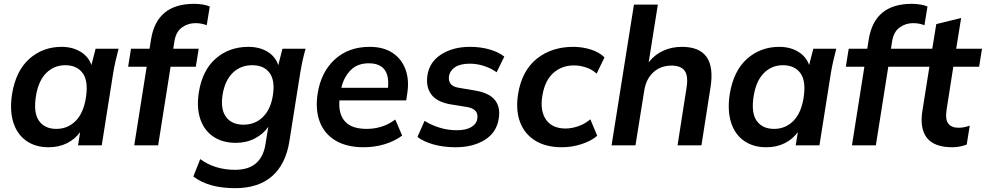

<svg xmlns="http://www.w3.org/2000/svg" viewBox="-20 -760 5155 1004"><path d="M234 10Q165 10 117 -24Q69 -58 49.5 -120.5Q30 -183 43 -268Q63 -390 133.5 -452.5Q204 -515 302 -515Q359 -515 401 -489.5Q443 -464 458 -420L480 -505H600Q592 -474 584.5 -442Q577 -410 572 -379L512 0H388L399 -69Q372 -32 330 -11Q288 10 234 10ZM275 -86Q333 -86 374.5 -126.5Q416 -167 429 -248Q443 -336 412.5 -377.5Q382 -419 321 -419Q263 -419 222 -378.5Q181 -338 168 -258Q154 -170 184 -128Q214 -86 275 -86Z M682 0 747 -411H650L665 -505H762L770 -555Q800 -740 995 -740Q1017 -740 1039 -736.5Q1061 -733 1077 -726L1061 -628Q1049 -633 1034 -636Q1019 -639 1002 -639Q963 -639 931.5 -616.5Q900 -594 892 -544L886 -505H1019L1004 -411H872L807 0Z M1209 224Q1071 224 991 163L1027 72Q1065 100 1111 114Q1157 128 1208 128Q1280 128 1319 93.5Q1358 59 1368 -5L1383 -97Q1357 -59 1312.5 -36Q1268 -13 1213 -13Q1145 -13 1096.5 -45Q1048 -77 1027.5 -137Q1007 -197 1020 -279Q1039 -394 1109 -454.5Q1179 -515 1279 -515Q1337 -515 1379 -489.5Q1421 -464 1435 -419L1457 -505H1578Q1569 -474 1562 -442Q1555 -410 1550 -379L1493 -20Q1474 99 1402.5 161.5Q1331 224 1209 224ZM1253 -108Q1314 -108 1355 -148.5Q1396 -189 1407 -262Q1419 -339 1389.5 -379Q1360 -419 1299 -419Q1238 -419 1197 -379Q1156 -339 1144 -265Q1132 -189 1162 -148.5Q1192 -108 1253 -108Z M1882 10Q1793 10 1734.5 -25Q1676 -60 1652 -123.5Q1628 -187 1641 -271Q1659 -384 1731 -449.5Q1803 -515 1913 -515Q1986 -515 2033.5 -483Q2081 -451 2101 -395.5Q2121 -340 2109 -267L2104 -235H1755Q1749 -164 1784 -125Q1819 -86 1898 -86Q1937 -86 1974.5 -97.5Q2012 -109 2047 -135L2083 -51Q2042 -21 1990 -5.5Q1938 10 1882 10ZM1908 -429Q1849 -429 1813.5 -393Q1778 -357 1765 -301H2009Q2021 -429 1908 -429Z M2362 10Q2300 10 2247.5 -4.5Q2195 -19 2163 -44L2200 -128Q2235 -106 2278.5 -92.5Q2322 -79 2368 -79Q2417 -79 2444.5 -95.5Q2472 -112 2476 -140Q2484 -191 2419 -201L2338 -214Q2265 -226 2235.5 -266Q2206 -306 2215 -366Q2226 -437 2288 -476Q2350 -515 2437 -515Q2493 -515 2540 -501.5Q2587 -488 2617 -464L2577 -382Q2550 -402 2512.5 -414.5Q2475 -427 2437 -427Q2387 -427 2360 -409Q2333 -391 2328 -363Q2324 -339 2336 -322.5Q2348 -306 2379 -301L2462 -287Q2537 -275 2567.5 -237.5Q2598 -200 2588 -140Q2577 -67 2515 -28.5Q2453 10 2362 10Z M2918 10Q2835 10 2779 -24.5Q2723 -59 2699.5 -121.5Q2676 -184 2689 -268Q2709 -390 2786.5 -452.5Q2864 -515 2978 -515Q3025 -515 3069.5 -501Q3114 -487 3141 -460L3100 -375Q3076 -397 3044 -407.5Q3012 -418 2982 -418Q2918 -418 2873.5 -378.5Q2829 -339 2816 -259Q2803 -180 2835.5 -134Q2868 -88 2938 -88Q2968 -88 3002.5 -99.5Q3037 -111 3067 -136L3103 -50Q3072 -23 3021.5 -6.5Q2971 10 2918 10Z M3178 0 3295 -736H3420L3372 -434Q3403 -474 3447.5 -494.5Q3492 -515 3546 -515Q3730 -515 3695 -301L3648 0H3523L3570 -301Q3580 -363 3560 -390Q3540 -417 3492 -417Q3434 -417 3396 -381.5Q3358 -346 3349 -287L3303 0Z M3987 10Q3918 10 3870 -24Q3822 -58 3802.5 -120.5Q3783 -183 3796 -268Q3816 -390 3886.5 -452.5Q3957 -515 4055 -515Q4112 -515 4154 -489.5Q4196 -464 4211 -420L4233 -505H4353Q4345 -474 4337.5 -442Q4330 -410 4325 -379L4265 0H4141L4152 -69Q4125 -32 4083 -11Q4041 10 3987 10ZM4028 -86Q4086 -86 4127.5 -126.5Q4169 -167 4182 -248Q4196 -336 4165.5 -377.5Q4135 -419 4074 -419Q4016 -419 3975 -378.5Q3934 -338 3921 -258Q3907 -170 3937 -128Q3967 -86 4028 -86Z M4435 0 4500 -411H4403L4418 -505H4515L4523 -555Q4553 -740 4748 -740Q4770 -740 4792 -736.5Q4814 -733 4830 -726L4814 -628Q4802 -633 4787 -636Q4772 -639 4755 -639Q4716 -639 4684.5 -616.5Q4653 -594 4645 -544L4639 -505H4772L4757 -411H4625L4560 0Z M4960 10Q4866 10 4827.5 -38.5Q4789 -87 4803 -178L4840 -411H4743L4758 -505H4855L4876 -634L5006 -666L4980 -505H5115L5100 -411H4965L4930 -187Q4922 -135 4939 -113.5Q4956 -92 4992 -92Q5009 -92 5023 -95Q5037 -98 5051 -103L5035 -4Q5016 3 4997.5 6.5Q4979 10 4960 10Z"/></svg>

Font: Mulish
Style: Bold Italic
Weight: 700
Italic angle: -9°
Designer: Vernon Adams
Foundry: Vernon Adams
Version: Version 3.603; ttfautohint (v1.8.3)